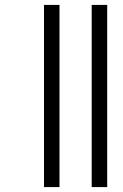

<svg xmlns="http://www.w3.org/2000/svg" viewBox="-20 -761 500 781"><path d="M222 -741V0H159V-741ZM416 -741V0H353V-741Z"/></svg>

Font: Poppins Light
Style: Regular
Weight: 300
Designer: Ninad Kale (Devanagari), Jonny Pinhorn (Latin)
Version: Version 5.002